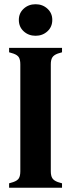

<svg xmlns="http://www.w3.org/2000/svg" viewBox="-20 -887 336 907"><path d="M23 0V-21L43 -27Q63 -34 69.5 -45.5Q76 -57 76 -78V-583Q76 -604 69.5 -615.5Q63 -627 43 -634L23 -640V-661H273V-640L253 -634Q234 -627 227 -615.5Q220 -604 220 -583V-78Q220 -57 227 -45.5Q234 -34 253 -27L273 -21V0ZM148 -718Q115 -718 92 -739Q69 -760 69 -793Q69 -825 92 -846Q115 -867 148 -867Q181 -867 204 -846Q227 -825 227 -793Q227 -760 204 -739Q181 -718 148 -718Z"/></svg>

Font: DM Serif Text
Style: Regular
Weight: 400
Designer: Colophon Foundry, Frank Grießhammer
Foundry: Colophon Foundry
Version: Version 5.200; ttfautohint (v1.8.3)